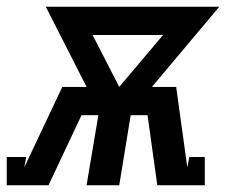

<svg xmlns="http://www.w3.org/2000/svg" viewBox="-62 -550 682 570"><path d="M-42 0V-84H16L10 -53L123 -292H195L74 -530H589L389 -292H461L488 -97L494 -53L500 -84H546V0H405L376 -208H326L292 0H195L230 -208H180L82 0ZM292 -292 422 -446H213Z"/></svg>

Font: Iosevka Slab MdExObl
Style: Regular
Weight: 500
Width: 7
Italic angle: -9°
Monospace: yes
Designer: Belleve Invis
Foundry: Belleve Invis
Version: Version 11.1.1; ttfautohint (v1.8.3)